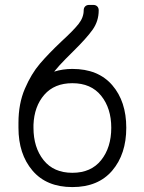

<svg xmlns="http://www.w3.org/2000/svg" viewBox="-20 -750 584 780"><path d="M231 -583Q278 -626 299 -652.5Q320 -679 320 -708Q320 -718 326 -724Q332 -730 342 -730H359Q369 -730 375 -724Q381 -718 381 -708Q381 -664 356 -629Q331 -594 277 -541Q272 -536 246.5 -510.5Q221 -485 200 -459Q235 -470 274 -470Q379 -470 436 -404Q493 -338 493 -231Q493 -124 436 -57Q379 10 274 10Q169 10 112 -57Q55 -124 55 -231V-251Q55 -329 81 -389.5Q107 -450 142 -491Q177 -532 231 -583ZM432 -231Q432 -310 391 -361Q350 -412 274 -412Q201 -412 160 -365Q119 -318 116 -243V-231Q116 -151 157 -99.5Q198 -48 274 -48Q350 -48 391 -99.5Q432 -151 432 -231Z"/></svg>

Font: Hezaedrus Light
Style: Regular
Weight: 300
Designer: Hubert & Fischer
Foundry: Hubert & Fischer
Version: Version 1.10;September 3, 2019;FontCreator 11.5.0.2425 64-bi